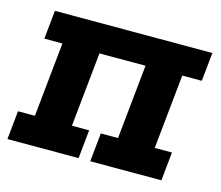

<svg xmlns="http://www.w3.org/2000/svg" viewBox="-73 -544 731 636"><g transform="rotate(15 292.5 -225.5)"><path d="M10 -98H68L94 -353H32L42 -451H582L572 -353H505L479 -98H538L528 0H284L294 -98H353L379 -353H221L195 -98H254L244 0H0Z"/></g></svg>

Font: Zilla Slab
Style: Bold Italic
Weight: 700
Italic angle: -6°
Designer: Typotheque.com
Foundry: Typotheque type foundry
Version: Version 1.1; 2017; ttfautohint (v1.6)